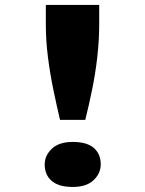

<svg xmlns="http://www.w3.org/2000/svg" viewBox="-20 -731 574 762"><path d="M218.2 -255.4Q205.1 -310.6 192 -373.8Q178.9 -436.9 170.4 -503.1Q161.9 -569.3 161.9 -632.9V-711.5H373.7V-632.9Q373.7 -571.6 366.2 -505.3Q358.7 -438.9 345.6 -375.4Q332.6 -311.9 318.4 -255.4ZM268.6 11Q213.6 11 185.5 -12.7Q157.4 -36.5 157.4 -78.4Q157.4 -113.7 185.8 -140.7Q214.2 -167.7 268.6 -167.7Q324.7 -167.7 352.2 -144Q379.8 -120.2 379.8 -78.4Q379.8 -43 351.5 -16Q323.1 11 268.6 11Z"/></svg>

Font: Lexend Peta
Style: Regular
Weight: 400
Designer: Bonnie Shaver-Troup, Thomas Jockin
Foundry: Lexend
Version: Version 1.007